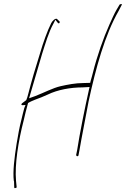

<svg xmlns="http://www.w3.org/2000/svg" viewBox="-20 -764 636 971"><path d="M92 -242C86 -237 87 -232 94 -232L109 -233L103 -218C98 -201 94 -182 89 -162C78 -120 71 -79 64 -37C53 33 44 103 50 152H51L52 184C53 188 54 188 58 187C66 184 64 186 64 180L61 150C54 69 72 -48 100 -156C106 -183 113 -211 120 -236L122 -243C133 -250 146 -255 158 -260C178 -267 200 -276 222 -286C271 -310 337 -322 397 -322L433 -324L430 -311C409 -218 383 -88 370 -4L365 20C366 24 368 26 371 26C375 26 377 23 377 22V21L382 -5C392 -65 415 -180 428 -251C464 -418 510 -587 580 -709L594 -736C595 -739 597 -740 596 -742C595 -746 587 -742 585 -741L569 -714C558 -695 547 -670 533 -639C503 -572 471 -481 450 -397C447 -384 443 -371 439 -357L436 -345L401 -344C362 -344 322 -336 286 -328C247 -319 202 -295 158 -278L127 -267L133 -287C154 -359 173 -423 193 -492C210 -545 226 -601 250 -644L260 -664L272 -649C274 -647 273 -646 278 -646C279 -646 281 -647 282 -651C282 -652 282 -654 281 -656L270 -666V-667C261 -676 243 -656 239 -647C219 -607 198 -548 182 -493C161 -427 140 -356 122 -286C120 -278 117 -267 113 -258L112 -257ZM94 -233V-232ZM52 184Z"/></svg>

Font: Stray Cat
Style: HlCnObl
Weight: 100
Version: Version 1.0